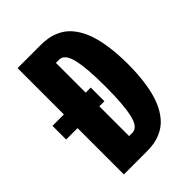

<svg xmlns="http://www.w3.org/2000/svg" viewBox="-239 -797 894 894"><g transform="rotate(-45 208.0 -350.0)"><path d="M41.5 0V-305H-33.5V-395H41.5V-700H193.5Q219 -700 241.2 -696.2Q263.5 -692.5 287 -682Q310.5 -671.5 329.2 -655Q348 -638.5 365 -611.2Q382 -584 393.5 -548Q405 -512 411.8 -461.8Q418.5 -411.5 418.5 -350Q418.5 -288.5 411.8 -238.2Q405 -188 393.5 -152Q382 -116 365 -88.8Q348 -61.5 329.2 -45Q310.5 -28.5 287 -18Q263.5 -7.5 241.2 -3.8Q219 0 193.5 0ZM185 -109H206.5Q242 -109 256.2 -169Q270.5 -229 270.5 -350Q270.5 -471 256.2 -531Q242 -591 206.5 -591H185V-395H218.5V-305H185Z"/></g></svg>

Font: League Mono Condensed
Style: Bold
Weight: 700
Width: 1
Designer: Tyler Finck
Foundry: The League of Moveable Type / Tyler Finck
Version: Version 2.210